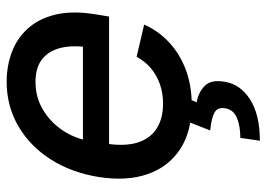

<svg xmlns="http://www.w3.org/2000/svg" viewBox="-133 -460 811 585"><g transform="rotate(-90 272.5 -167.5)"><path d="M245.6 11.2Q164.1 11.2 110.1 -24.4Q56.2 -60.1 34.2 -124Q12.2 -188 25.9 -273.4Q39.6 -356.4 79.8 -419.2Q120.1 -481.9 180.9 -517.3Q241.7 -552.7 316.4 -552.7Q363.8 -552.7 405.8 -537.1Q447.8 -521.5 478 -488.3Q508.3 -455.1 520.8 -402.8Q533.2 -350.6 520.5 -276.4L514.6 -240.7H80.6L93.8 -320.3H473.6L419.4 -295.9Q428.2 -346.7 419.9 -384.5Q411.6 -422.4 386 -443.6Q360.4 -464.8 315.4 -464.8Q268.6 -464.8 230.7 -442.1Q192.9 -419.4 168.2 -382.8Q143.6 -346.2 136.2 -303.2L127.4 -249Q118.7 -193.4 130.4 -154.8Q142.1 -116.2 172.6 -96.2Q203.1 -76.2 249.5 -76.2Q281.2 -76.2 308.3 -85.7Q335.4 -95.2 356.7 -113Q377.9 -130.9 392.1 -156.7L490.2 -133.8Q470.7 -89.8 435.5 -57.4Q400.4 -24.9 352.3 -6.8Q304.2 11.2 245.6 11.2ZM195.3 -2.9H265.1L253.4 26.4Q283.7 31.2 303.5 51Q323.2 70.8 315.9 111.3Q308.6 159.2 262 189Q215.3 218.8 136.2 218.8L145 159.2Q181.6 159.2 206.1 148.7Q230.5 138.2 234.9 114.3Q239.3 90.8 222.9 81.1Q206.5 71.3 167.5 67.4Z"/></g></svg>

Font: Inter Tight Medium
Style: Italic
Weight: 500
Italic angle: -9.39999°
Designer: Rasmus Andersson
Foundry: rsms
Version: Version 3.004